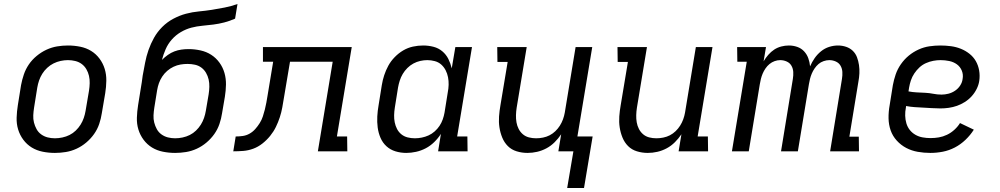

<svg xmlns="http://www.w3.org/2000/svg" viewBox="-20 -755 4990 958"><path d="M254 8Q223 8 193 2Q163 -4 138.5 -19Q114 -34 96.5 -57.5Q79 -81 70.5 -109Q62 -137 63 -168Q64 -199 69 -230L85 -330Q90 -357 99 -383.5Q108 -410 124 -433.5Q140 -457 163 -476Q186 -495 212 -507Q238 -519 265 -523.5Q292 -528 319 -528Q350 -528 380 -522Q410 -516 434.5 -501Q459 -486 476.5 -462.5Q494 -439 502.5 -411Q511 -383 510.5 -352Q510 -321 505 -290L488 -190Q484 -163 475 -136.5Q466 -110 449.5 -86.5Q433 -63 410.5 -44Q388 -25 362 -13Q336 -1 308.5 3.5Q281 8 254 8ZM254 -65Q272 -65 291 -69Q310 -73 327 -81.5Q344 -90 358 -103.5Q372 -117 382 -133Q392 -149 398 -166.5Q404 -184 407 -202L424 -302Q427 -321 427.5 -340Q428 -359 424 -376.5Q420 -394 411 -409.5Q402 -425 388 -435.5Q374 -446 356 -450.5Q338 -455 319 -455Q301 -455 282.5 -451Q264 -447 247 -438.5Q230 -430 215.5 -416.5Q201 -403 191 -387Q181 -371 175 -353.5Q169 -336 166 -318L150 -218Q147 -199 146 -180Q145 -161 149.5 -143.5Q154 -126 162.5 -110.5Q171 -95 185.5 -84.5Q200 -74 217.5 -69.5Q235 -65 254 -65Z M854 8Q823 8 793 2Q763 -4 738.5 -19Q714 -34 696.5 -57.5Q679 -81 670.5 -109Q662 -137 663 -168Q664 -199 669 -230L682 -311Q685 -328 687.5 -345Q690 -362 692 -378Q698 -410 704 -442Q710 -474 721 -505.5Q732 -537 748.5 -566.5Q765 -596 789.5 -620.5Q814 -645 845 -661.5Q876 -678 908 -686.5Q940 -695 972.5 -698Q1005 -701 1037 -706Q1069 -711 1101.5 -717.5Q1134 -724 1165 -735L1153 -662Q1126 -650 1099 -643Q1072 -636 1044.5 -632.5Q1017 -629 989.5 -626.5Q962 -624 935 -617Q908 -610 882.5 -595Q857 -580 837.5 -558Q818 -536 806.5 -509.5Q795 -483 788 -456Q802 -470 817.5 -481Q833 -492 850 -498.5Q867 -505 885 -507.5Q903 -510 921 -510Q951 -510 980.5 -503.5Q1010 -497 1034 -481.5Q1058 -466 1075 -442.5Q1092 -419 1100 -391Q1108 -363 1107.5 -333Q1107 -303 1102 -272L1088 -190Q1084 -163 1075 -136.5Q1066 -110 1049.5 -86.5Q1033 -63 1010.5 -44Q988 -25 962 -13Q936 -1 908.5 3.5Q881 8 854 8ZM854 -65Q872 -65 891 -69Q910 -73 927 -81.5Q944 -90 958 -103.5Q972 -117 982 -133Q992 -149 998 -166.5Q1004 -184 1007 -202L1021 -284Q1024 -303 1024.5 -322Q1025 -341 1021 -358.5Q1017 -376 1008 -391.5Q999 -407 985 -417.5Q971 -428 953 -432Q935 -436 916 -436Q898 -436 880.5 -433Q863 -430 846 -422Q829 -414 814.5 -401.5Q800 -389 789.5 -373Q779 -357 773 -340Q767 -323 764 -305L750 -218Q747 -199 746 -180Q745 -161 749.5 -143.5Q754 -126 762.5 -110.5Q771 -95 785.5 -84.5Q800 -74 817.5 -69.5Q835 -65 854 -65Z M1144 0 1156 -74Q1173 -74 1191 -76.5Q1209 -79 1225 -88Q1241 -97 1253.5 -111Q1266 -125 1276 -141Q1286 -157 1291.5 -174Q1297 -191 1301.5 -208.5Q1306 -226 1309 -243Q1312 -260 1315 -278L1343 -447H1292V-520H1735L1661 -74H1712L1713 0H1566L1640 -447H1427L1397 -269Q1393 -244 1388.5 -219Q1384 -194 1376 -169.5Q1368 -145 1356.5 -121.5Q1345 -98 1328 -77Q1311 -56 1289.5 -39Q1268 -22 1243.5 -13Q1219 -4 1194 -2Q1169 0 1144 0Z M2007 8Q1979 8 1953 0Q1927 -8 1908 -25.5Q1889 -43 1878.5 -67.5Q1868 -92 1864.5 -119Q1861 -146 1862.5 -174Q1864 -202 1869 -230L1885 -330Q1889 -355 1897 -379.5Q1905 -404 1917.5 -427Q1930 -450 1949.5 -470Q1969 -490 1992 -503.5Q2015 -517 2040.5 -522.5Q2066 -528 2091 -528Q2118 -528 2143 -521.5Q2168 -515 2187 -499Q2206 -483 2217 -461Q2228 -439 2234 -414L2252 -520H2335L2261 -74H2312L2313 0H2166L2180 -87Q2166 -65 2146.5 -46Q2127 -27 2104 -15Q2081 -3 2056 2.5Q2031 8 2007 8ZM2050 -65Q2067 -65 2084.5 -68.5Q2102 -72 2118.5 -79.5Q2135 -87 2149 -99.5Q2163 -112 2173 -127Q2183 -142 2189 -159Q2195 -176 2198 -193L2214 -293Q2218 -313 2218.5 -332Q2219 -351 2215.5 -369.5Q2212 -388 2203.5 -404.5Q2195 -421 2181.5 -433Q2168 -445 2149.5 -450Q2131 -455 2112 -455Q2095 -455 2077 -451Q2059 -447 2042.5 -438Q2026 -429 2012.5 -415.5Q1999 -402 1989.5 -386Q1980 -370 1974.5 -352.5Q1969 -335 1966 -318L1950 -218Q1947 -199 1946.5 -180.5Q1946 -162 1949.5 -144.5Q1953 -127 1961 -111.5Q1969 -96 1982.5 -85Q1996 -74 2013.5 -69.5Q2031 -65 2050 -65Z M2810 183 2841 0H2766L2780 -85Q2766 -64 2747.5 -45.5Q2729 -27 2706.5 -15Q2684 -3 2660 2.5Q2636 8 2612 8Q2584 8 2558 0Q2532 -8 2514 -26Q2496 -44 2486 -68.5Q2476 -93 2472 -119.5Q2468 -146 2470 -174Q2472 -202 2477 -230L2513 -446H2462L2461 -520H2608L2558 -218Q2555 -199 2554.5 -180.5Q2554 -162 2557 -144.5Q2560 -127 2568 -111.5Q2576 -96 2589 -85Q2602 -74 2619 -69.5Q2636 -65 2655 -65Q2672 -65 2689.5 -68.5Q2707 -72 2722.5 -80Q2738 -88 2751 -100.5Q2764 -113 2773.5 -128Q2783 -143 2789 -159.5Q2795 -176 2798 -193L2852 -520H2935L2861 -74H2937L2894 183Z M3212 8Q3184 8 3158 0Q3132 -8 3114 -26Q3096 -44 3086 -68.5Q3076 -93 3072 -119.5Q3068 -146 3070 -174Q3072 -202 3077 -230L3113 -446H3062L3061 -520H3208L3158 -218Q3155 -199 3154.5 -180.5Q3154 -162 3157 -144.5Q3160 -127 3168 -111.5Q3176 -96 3189 -85Q3202 -74 3219 -69.5Q3236 -65 3255 -65Q3272 -65 3289.5 -68.5Q3307 -72 3322.5 -80Q3338 -88 3351 -100.5Q3364 -113 3373.5 -128Q3383 -143 3389 -159.5Q3395 -176 3398 -193L3452 -520H3535L3461 -74H3512L3513 0H3366L3380 -85Q3366 -64 3347.5 -45.5Q3329 -27 3306.5 -15Q3284 -3 3260 2.5Q3236 8 3212 8Z M3632 0 3706 -447H3659L3658 -520H3802L3790 -449Q3800 -466 3813.5 -481.5Q3827 -497 3843 -507.5Q3859 -518 3878 -523Q3897 -528 3916 -528Q3938 -528 3958 -521Q3978 -514 3992 -499Q4006 -484 4013 -464.5Q4020 -445 4022 -424Q4031 -445 4044.5 -464.5Q4058 -484 4076.5 -499Q4095 -514 4117 -521Q4139 -528 4161 -528Q4182 -528 4201.5 -521.5Q4221 -515 4235 -501.5Q4249 -488 4256 -469.5Q4263 -451 4266 -430.5Q4269 -410 4268 -389Q4267 -368 4263 -347L4218 -73H4265L4266 0H4122L4181 -361Q4184 -379 4183 -396Q4182 -413 4174 -427Q4166 -441 4150.5 -448Q4135 -455 4118 -455Q4104 -455 4089.5 -450Q4075 -445 4064 -435.5Q4053 -426 4044.5 -413.5Q4036 -401 4030.5 -388Q4025 -375 4021.5 -361Q4018 -347 4016 -334L3961 0H3877L3936 -361Q3939 -379 3938 -396Q3937 -413 3929 -427Q3921 -441 3905.5 -448Q3890 -455 3873 -455Q3859 -455 3845 -450Q3831 -445 3819.5 -435.5Q3808 -426 3799.5 -413.5Q3791 -401 3785.5 -388Q3780 -375 3776.5 -361Q3773 -347 3771 -334L3716 0Z M4622 8Q4590 8 4559 2.5Q4528 -3 4501.5 -17Q4475 -31 4454.5 -53.5Q4434 -76 4424 -104.5Q4414 -133 4413.5 -165Q4413 -197 4419 -230L4435 -330Q4440 -357 4449 -383.5Q4458 -410 4475 -434.5Q4492 -459 4514.5 -477.5Q4537 -496 4563.5 -508Q4590 -520 4617.5 -524Q4645 -528 4672 -528Q4699 -528 4725 -524.5Q4751 -521 4774.5 -511.5Q4798 -502 4817.5 -486.5Q4837 -471 4849 -450Q4861 -429 4865.5 -403.5Q4870 -378 4866 -351Q4863 -331 4853 -311Q4843 -291 4828 -274.5Q4813 -258 4794 -246Q4775 -234 4755 -227Q4735 -220 4714 -217Q4693 -214 4672 -214Q4651 -214 4629.5 -215.5Q4608 -217 4586.5 -218Q4565 -219 4543.5 -220.5Q4522 -222 4501 -226L4500 -218Q4496 -198 4496.5 -178Q4497 -158 4502.5 -139.5Q4508 -121 4519.5 -106.5Q4531 -92 4547.5 -82.5Q4564 -73 4583.5 -69.5Q4603 -66 4623 -66Q4644 -66 4664.5 -69.5Q4685 -73 4705 -82.5Q4725 -92 4742 -107.5Q4759 -123 4770 -141L4839 -108Q4822 -81 4797.5 -57.5Q4773 -34 4744 -19Q4715 -4 4684 2Q4653 8 4622 8ZM4678 -283Q4695 -283 4712.5 -287.5Q4730 -292 4745.5 -302.5Q4761 -313 4771 -328.5Q4781 -344 4783 -361Q4787 -383 4779 -402.5Q4771 -422 4754.5 -434Q4738 -446 4716.5 -450.5Q4695 -455 4673 -455Q4655 -455 4636.5 -451.5Q4618 -448 4600 -440Q4582 -432 4567.5 -418.5Q4553 -405 4542 -388.5Q4531 -372 4525 -354Q4519 -336 4516 -318L4513 -299Q4534 -295 4554.5 -294Q4575 -293 4596 -292Q4617 -291 4637 -287Q4657 -283 4678 -283Z"/></svg>

Font: Iosevka Plex Etoile
Style: Italic
Weight: 400
Italic angle: -9°
Designer: Belleve Invis
Foundry: Belleve Invis
Version: Version 25.1.1; ttfautohint (v1.8.4)